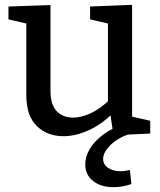

<svg xmlns="http://www.w3.org/2000/svg" viewBox="-20 -554 664 795"><path d="M243 10Q176 10 132.5 -32Q89 -74 89 -160V-470L100 -454L15 -474V-527L189 -533V-177Q189 -121 214.5 -94Q240 -67 283 -67Q317 -67 356.5 -85.5Q396 -104 435 -142L427 -122V-472L438 -454L353 -474V-527L527 -534V-57L514 -74L602 -54V-1L450 6L435 -93L450 -88Q400 -38 346 -14Q292 10 243 10ZM450 221Q398 221 365.5 195.5Q333 170 333 126Q333 94 352.5 61.5Q372 29 410.5 1Q449 -27 506 -46L517 0Q464 19 435.5 48.5Q407 78 407 104Q407 127 427.5 141Q448 155 479 155Q488 155 498 153.5Q508 152 518 150L524 208Q504 215 485.5 218Q467 221 450 221Z"/></svg>

Font: Bitter Thin Medium
Style: Regular
Weight: 500
Version: Version 3.021